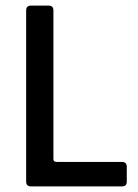

<svg xmlns="http://www.w3.org/2000/svg" viewBox="-20 -663 490 683"><path d="M414 0H90Q73 0 73 -17V-626Q73 -643 90 -643H153Q170 -643 170 -626V-97Q170 -87 182 -87H414Q431 -87 431 -69V-17Q431 0 414 0Z"/></svg>

Font: Rajdhani SemiBold
Style: Regular
Weight: 600
Designer: Satya Rajpurohit, Jyotish Sonowal
Foundry: Indian Type Foundry
Version: Version 1.201 February 1, 2022